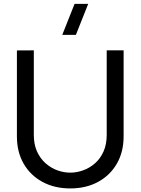

<svg xmlns="http://www.w3.org/2000/svg" viewBox="-20 -988 748 1022"><path d="M384 -802.5H311.5L377 -967.5H449.5ZM354 15Q270.5 15 206.5 -19.5Q142.5 -54 106.2 -116.2Q70 -178.5 70 -262.5V-719.5L160 -720V-270Q160 -219 177.2 -181.2Q194.5 -143.5 223 -118.5Q251.5 -93.5 285.8 -81.2Q320 -69 354 -69Q388.5 -69 423 -81.5Q457.5 -94 485.8 -118.8Q514 -143.5 531 -181.5Q548 -219.5 548 -270V-720H638V-262.5Q638 -179 601.8 -116.5Q565.5 -54 501.5 -19.5Q437.5 15 354 15Z"/></svg>

Font: Manrope ExtraLight Medium
Style: Regular
Weight: 500
Version: Version 4.504